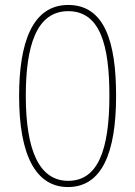

<svg xmlns="http://www.w3.org/2000/svg" viewBox="-20 -745 545 774"><path d="M448 -359C448 -573 403 -725 255 -725C109 -725 57 -570 57 -358C57 -120 124 9 254 9C389 9 448 -125 448 -359ZM84 -359C84 -558 126 -700 255 -700C385 -700 421 -560 421 -359C421 -139 374 -16 255 -16C139 -16 84 -137 84 -359Z"/></svg>

Font: Noto Sans Lao SemiCondensed Thin
Style: Regular
Weight: 100
Width: 4
Designer: Monotype Design Team
Foundry: Monotype Imaging Inc.
Version: Version 2.003